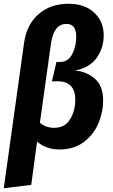

<svg xmlns="http://www.w3.org/2000/svg" viewBox="-36 -778 598 1020"><path d="M92 -551Q106 -649 169.5 -703.5Q233 -758 328 -758Q414 -758 464.5 -711Q515 -664 515 -590Q515 -525 479 -472.5Q443 -420 363 -403Q425 -398 468.5 -359.5Q512 -321 512 -243Q512 -184 487.5 -124.5Q463 -65 410.5 -24.5Q358 16 280 16Q208 16 161 -26L130 204L-16 222ZM364 -247Q364 -346 271 -346H240L264 -449H284Q326 -449 347.5 -490.5Q369 -532 369 -583Q369 -651 317 -651Q250 -651 235 -548L176 -126Q206 -99 252 -99Q309 -99 336.5 -144.5Q364 -190 364 -247Z"/></svg>

Font: Fira Sans Condensed
Style: Bold Italic
Weight: 700
Width: 3
Italic angle: -8°
Designer: Carrois Corporate & Edenspiekermann AG
Foundry: Carrois Corporate GbR & Edenspiekermann AG
Version: Version 4.203